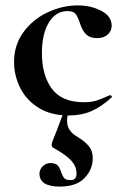

<svg xmlns="http://www.w3.org/2000/svg" viewBox="-20 -415 465 710"><path d="M32 -186Q32 -249 67 -296.5Q102 -344 156.5 -369.5Q211 -395 268 -395Q316 -395 354.5 -375Q393 -355 393 -320Q393 -301 378.5 -287.5Q364 -274 338 -274Q314 -274 300 -286.5Q286 -299 277 -325Q268 -353 259.5 -363.5Q251 -374 229 -374Q186 -374 160.5 -331.5Q135 -289 135 -219Q135 -136 172 -86.5Q209 -37 290 -37Q317 -37 336.5 -43Q356 -49 386 -63H387Q390 -63 392.5 -60Q395 -57 393 -55Q356 -21 319 -4.5Q282 12 234 12Q168 12 122.5 -16.5Q77 -45 54.5 -90.5Q32 -136 32 -186ZM228 32Q228 51 237.5 65.5Q247 80 268 92Q294 108 308.5 125.5Q323 143 323 170Q323 212 292.5 243.5Q262 275 201 275Q126 275 126 227Q126 212 138 200Q150 188 166 188Q185 188 193 196.5Q201 205 206 221Q211 236 217.5 243.5Q224 251 241 251Q263 251 263 227Q263 201 244.5 180Q226 159 180 133Q171 130 171 121Q171 114 175 105Q190 69 207 22Q208 21 215 1L232 2Q228 17 228 32Z"/></svg>

Font: Cormorant Infant
Style: Bold
Weight: 700
Designer: Christian Thalmann (Catharsis Fonts)
Foundry: Catharsis Fonts
Version: Version 4.000